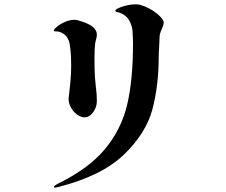

<svg xmlns="http://www.w3.org/2000/svg" viewBox="-20 -800 1040 882"><path d="M228 58Q228 55 232.5 52Q237 49 244 45Q387 -25 462 -115Q537 -205 564 -318.5Q591 -432 591 -599Q591 -619 589 -655Q588 -675 578 -697.5Q568 -720 549 -732Q541 -737 533.5 -740Q526 -743 518 -744.5Q510 -746 510 -751Q510 -759 542 -769.5Q574 -780 602 -780Q617 -780 623 -778Q665 -766 698.5 -739.5Q732 -713 732 -695Q732 -686 723 -666Q713 -644 713 -630Q713 -614 711 -582Q709 -554 709 -539Q709 -407 680 -297.5Q651 -188 549.5 -90Q448 8 248 59Q236 62 233 62Q228 62 228 58ZM295 -347 298 -373Q299 -380 303 -419.5Q307 -459 307 -499Q307 -537 304 -568.5Q301 -600 296 -613Q288 -634 271.5 -645Q255 -656 236 -656Q232 -656 229.5 -656.5Q227 -657 227 -660Q227 -665 242 -677.5Q257 -690 279 -699.5Q301 -709 322 -709Q332 -709 341 -706Q389 -692 407 -676Q425 -660 425 -641Q425 -632 421.5 -619.5Q418 -607 417 -599Q414 -580 414 -532Q414 -479 416 -447L420 -404Q425 -366 425 -336Q425 -308 408 -284.5Q391 -261 367 -261Q353 -261 336 -272.5Q319 -284 307 -304Q295 -324 295 -347Z"/></svg>

Font: Shippori Mincho B1 ExtraBold
Style: Regular
Weight: 800
Designer: FONTDASU
Foundry: FONTDASU / Google Inc. / but / Adobe
Version: Version 3.110; ttfautohint (v1.8.3)